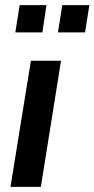

<svg xmlns="http://www.w3.org/2000/svg" viewBox="-20 -732 370 752"><path d="M21 0 101 -494H219L140 0ZM207 -605 224 -712H330L313 -605ZM40 -605 57 -712H162L146 -605Z"/></svg>

Font: Nunito Sans 10pt Condensed
Style: Bold Italic
Weight: 700
Width: 3
Italic angle: -9°
Designer: Vernon Adams
Foundry: Vernon Adams
Version: Version 3.101;gftools[0.9.27]